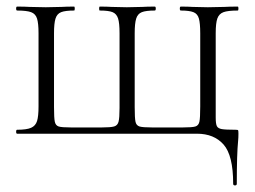

<svg xmlns="http://www.w3.org/2000/svg" viewBox="-20 -406 773 583"><path d="M688 152Q688 157 693.5 157Q699 157 699 152Q699 62 703 22Q704 13 704 0Q704 -9 703 -10.5Q702 -12 695 -12Q665 -12 653.5 -14Q642 -16 638.5 -23Q635 -30 635 -49V-81V-305Q635 -336 640 -350Q645 -364 658.5 -369Q672 -374 702 -374Q704 -374 704 -380Q704 -386 702 -386Q676 -386 661 -385L611 -384L565 -385Q552 -386 529 -386Q526 -386 526 -380Q526 -374 529 -374Q555 -374 567.5 -369Q580 -364 584 -349.5Q588 -335 588 -305V-83Q588 -48 585.5 -36.5Q583 -25 573.5 -22Q564 -19 535 -19H442Q413 -19 403.5 -22Q394 -25 391.5 -36Q389 -47 389 -81V-305Q389 -335 393.5 -349.5Q398 -364 410.5 -369Q423 -374 450 -374Q453 -374 453 -380Q453 -386 450 -386Q426 -386 412 -385L365 -384L319 -385Q306 -386 283 -386Q281 -386 281 -380Q281 -374 283 -374Q310 -374 322 -369Q334 -364 338.5 -350Q343 -336 343 -305V-78Q343 -48 340 -36.5Q337 -25 326.5 -22Q316 -19 289 -19H196Q167 -19 158 -22Q149 -25 146.5 -36Q144 -47 144 -81V-305Q144 -335 148.5 -349.5Q153 -364 165.5 -369Q178 -374 205 -374Q207 -374 207 -380Q207 -386 205 -386Q181 -386 167 -385L119 -384L70 -385Q56 -386 32 -386Q29 -386 29 -380Q29 -374 32 -374Q61 -374 74.5 -369Q88 -364 92.5 -349.5Q97 -335 97 -305V-83Q97 -53 92.5 -38.5Q88 -24 74.5 -18Q61 -12 32 -12Q29 -12 29 -6Q29 0 32 0H578Q630 0 659 33Q688 66 688 152Z"/></svg>

Font: Cormorant Garamond Light
Style: Regular
Weight: 300
Designer: Christian Thalmann (Catharsis Fonts)
Version: Version 3.000